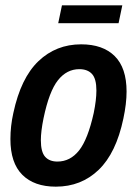

<svg xmlns="http://www.w3.org/2000/svg" viewBox="-20 -688 513 719"><path d="M19 -167Q19 -216 30 -265Q58 -396 124 -459Q190 -522 284 -522Q365 -522 409.5 -478Q454 -434 454 -345Q454 -300 442 -244Q415 -115 349.5 -52Q284 11 189 11Q108 11 63.5 -33.5Q19 -78 19 -167ZM331 -265Q341 -314 341 -349Q341 -393 324.5 -411Q308 -429 277 -429Q230 -429 197 -387.5Q164 -346 143 -245Q133 -196 133 -163Q133 -119 149 -101Q165 -83 195 -83Q243 -83 276 -124.5Q309 -166 331 -265ZM212 -668H438L424 -601H198Z"/></svg>

Font: Decalotype SemiBold Italic
Style: Regular
Weight: 600
Italic angle: -12°
Designer: Alfredo Marco Pradil
Foundry: Alfredo Marco Pradil
Version: Version 1.0